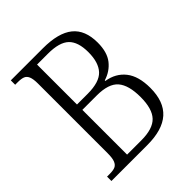

<svg xmlns="http://www.w3.org/2000/svg" viewBox="-197 -837 962 962"><g transform="rotate(-45 283.5 -356.5)"><path d="M37 -31H55Q81 -31 94.5 -37Q108 -43 115 -60Q122 -77 122 -112V-605Q122 -638 115 -654.5Q108 -671 94 -676.5Q80 -682 55 -682H37V-713H264Q374 -713 426.5 -670.5Q479 -628 479 -539Q479 -471 449 -433Q419 -395 370 -380V-376Q433 -366 469 -320.5Q505 -275 505 -192Q505 -95 452 -47.5Q399 0 291 0H37ZM262 -393Q345 -393 378.5 -429Q412 -465 412 -538Q412 -611 378 -643.5Q344 -676 263 -676H186V-393ZM287 -38Q369 -38 403.5 -74.5Q438 -111 438 -194Q438 -278 405 -316.5Q372 -355 288 -355H186V-38Z"/></g></svg>

Font: Noto Serif NarrowLight
Style: Regular
Weight: 300
Width: 4
Designer: Monotype Design Team
Foundry: Monotype Imaging Inc.
Version: Version 1.001